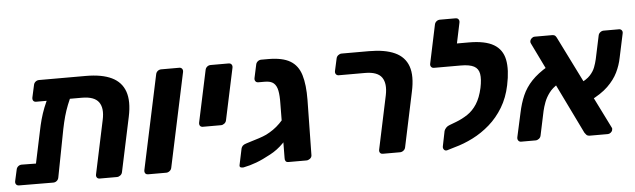

<svg xmlns="http://www.w3.org/2000/svg" viewBox="-47 -879 3508 1060"><g transform="rotate(-5 1707.5 -349.0)"><path d="M156 -453Q145 -453 140 -460Q135 -467 137 -478L152 -546Q154 -557 162.5 -564Q171 -571 182 -571H441Q530 -571 584 -545Q638 -519 657 -465Q676 -411 658 -326L594 -25Q592 -14 583 -7Q574 0 564 0H469Q458 0 453 -7Q448 -14 450 -24L513 -321Q527 -385 502.5 -419Q478 -453 409 -453ZM285 -517H325Q349 -517 356.5 -507Q364 -497 358 -485Q341 -451 329 -420.5Q317 -390 308.5 -359.5Q300 -329 292 -290L241 -25Q239 -14 230.5 -7Q222 0 211 0L22 -1Q11 -1 5.5 -8Q0 -15 2 -26L16 -89Q18 -100 26.5 -107Q35 -114 46 -114L125 -113L162 -288Q169 -323 177.5 -354Q186 -385 198.5 -417Q211 -449 230 -485Q237 -498 249.5 -507.5Q262 -517 285 -517Z M737 0Q726 0 721 -7Q716 -14 718 -25L829 -546Q831 -557 839.5 -564Q848 -571 859 -571H959Q969 -571 974.5 -564Q980 -557 978 -546L867 -25Q865 -14 856 -7Q847 0 837 0Z M1061 -235Q1050 -235 1045 -242Q1040 -249 1042 -260L1103 -546Q1105 -557 1113.5 -564Q1122 -571 1133 -571H1233Q1243 -571 1248.5 -564Q1254 -557 1252 -546L1191 -260Q1189 -249 1180 -242Q1171 -235 1161 -235Z M1514 0Q1503 0 1498.5 -7Q1494 -14 1495 -25L1498 -326Q1499 -369 1493.5 -397Q1488 -425 1472 -439Q1456 -453 1423 -453H1387Q1377 -453 1371.5 -460Q1366 -467 1368 -478L1384 -552Q1386 -562 1394.5 -569Q1403 -576 1414 -576H1452Q1531 -576 1574 -550.5Q1617 -525 1633.5 -471Q1650 -417 1649 -332L1644 -25Q1643 -14 1633.5 -7Q1624 0 1614 0ZM1417 -50Q1373 -26 1337 -12.5Q1301 1 1265 8Q1255 9 1248.5 6Q1242 3 1244 -7L1263 -97Q1265 -105 1271 -111.5Q1277 -118 1290 -122Q1298 -125 1318.5 -131Q1339 -137 1363.5 -145Q1388 -153 1405 -161Q1425 -171 1444.5 -184.5Q1464 -198 1481.5 -215.5Q1499 -233 1512.5 -250.5Q1526 -268 1534 -285L1592 -286Q1577 -230 1550.5 -184.5Q1524 -139 1490.5 -105Q1457 -71 1417 -50Z M2038 0Q2027 0 2022 -7Q2017 -14 2019 -24L2082 -321Q2095 -385 2071 -419Q2047 -453 1978 -453H1833Q1823 -453 1817.5 -460Q1812 -467 1814 -478L1829 -546Q1831 -557 1840 -564Q1849 -571 1859 -571H2010Q2099 -571 2153.5 -546Q2208 -521 2227 -467.5Q2246 -414 2227 -327L2163 -25Q2161 -14 2152 -7Q2143 0 2133 0Z M2392 12Q2381 14 2375 6Q2369 -2 2371 -12L2388 -96Q2391 -105 2399 -113.5Q2407 -122 2419 -126L2456 -140Q2490 -153 2520 -173Q2550 -193 2572 -227Q2594 -261 2606 -315Q2616 -363 2611 -392.5Q2606 -422 2581.5 -435Q2557 -448 2509 -448H2484Q2474 -448 2468.5 -455Q2463 -462 2465 -472L2481 -547Q2483 -557 2492 -564Q2501 -571 2511 -571H2564Q2654 -571 2701.5 -543Q2749 -515 2760.5 -458.5Q2772 -402 2754 -317Q2740 -249 2708 -196Q2676 -143 2632 -104.5Q2588 -66 2537.5 -40.5Q2487 -15 2435 -1ZM2516 -448H2360Q2350 -448 2344.5 -455Q2339 -462 2341 -472L2386 -685Q2388 -696 2396.5 -703Q2405 -710 2416 -710H2503Q2513 -710 2518.5 -703Q2524 -696 2522 -685L2498 -571H2544Z M3186 0Q3171 0 3165 -7.5Q3159 -15 3156 -19L2905 -535Q2901 -542 2903 -550Q2905 -558 2912.5 -564.5Q2920 -571 2929 -571H3024Q3039 -571 3044.5 -563.5Q3050 -556 3052 -551L3308 -36Q3311 -31 3311 -27.5Q3311 -24 3310 -21Q3309 -13 3301 -6.5Q3293 0 3285 0ZM2804 0Q2794 0 2788.5 -7.5Q2783 -15 2785 -26L2814 -158Q2825 -211 2843.5 -253.5Q2862 -296 2896 -332Q2930 -368 2986 -401L3035 -300Q3003 -281 2984.5 -256Q2966 -231 2956.5 -205.5Q2947 -180 2942 -158L2914 -26Q2912 -14 2903 -7Q2894 0 2884 0ZM3200 -191 3153 -291Q3193 -309 3212.5 -330Q3232 -351 3240.5 -373.5Q3249 -396 3254 -418L3281 -545Q3283 -557 3292 -564Q3301 -571 3311 -571H3396Q3406 -571 3411.5 -563.5Q3417 -556 3414 -545L3386 -414Q3378 -373 3359 -334Q3340 -295 3303 -259Q3266 -223 3200 -191Z"/></g></svg>

Font: Rubik SemiBold
Style: Italic
Weight: 600
Italic angle: -12°
Designer: Hubert and Fischer
Foundry: Hubert and Fischer
Version: Version 2.300;gftools[0.9.30]